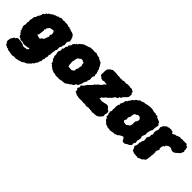

<svg xmlns="http://www.w3.org/2000/svg" viewBox="55 -1332 2365 2365"><g transform="rotate(45 1237.5 -149.0)"><path d="M137 223H111L95 217H71L62 205H44L22 192L7 189L3 171L-5 164L-16 142L-12 110L-6 87L5 75L15 54L32 51L43 32L57 28L65 25L82 28H97L129 34L145 39L158 44L160 49L183 53L211 46L226 47L242 32V12L218 23L203 26L193 22L182 29L147 28L129 20L126 18L109 20L86 17L78 8L59 0L50 -5L48 -22L42 -30L28 -37L27 -54L10 -60L14 -77L2 -93L4 -102L-5 -117L-7 -139L0 -154V-176L-4 -190L3 -207L0 -240L7 -261L8 -277L11 -299L25 -313L32 -343L43 -353L58 -386L55 -393L62 -405L83 -421L84 -437L105 -442V-454L130 -467L141 -476L159 -489L172 -490L184 -501L202 -502L219 -514H240L252 -526H272L289 -522L328 -528V-521L357 -525L380 -519L393 -513L413 -515L424 -505L437 -507L450 -497L472 -495L495 -483L507 -479L506 -470L523 -452L519 -445L529 -434V-418L537 -401L521 -378L514 -360L518 -333L520 -319L508 -296L509 -287L505 -272L494 -260V-225L495 -209L485 -196L484 -178L485 -171L478 -155L482 -137L473 -125L481 -109L467 -97L473 -83L472 -64L464 -45L466 -20L454 -6L458 7L456 21L444 43L438 69L429 77L413 108L395 120L393 133L383 139L357 165L335 178L325 179L311 189L293 204L269 205L261 214L243 215L222 222L208 223L177 221L145 230ZM239 -159 250 -162 259 -175 271 -185 284 -192 290 -203 294 -209 295 -221 305 -241 309 -250 311 -262 307 -271 304 -280 309 -287 312 -292 317 -299 315 -312 314 -320 312 -331 305 -341 300 -350 289 -349 281 -348 269 -346 259 -345 254 -343 238 -337 233 -326 226 -318 217 -309 220 -291 213 -287 207 -283 213 -267 209 -237 208 -226 206 -215V-206L205 -195L199 -185L192 -173L202 -169L209 -167L219 -164Z M713 24 706 23 687 16 662 15 645 7 635 3 614 -8 613 -13 587 -28 584 -39 563 -47 567 -59 558 -74 552 -87 536 -99 540 -107 532 -126 525 -137 529 -148 527 -170 519 -193 520 -213 535 -241 528 -266 540 -277 546 -297 543 -311 554 -323 563 -337 555 -349 576 -370 583 -385 581 -395 595 -413 612 -425 611 -435 633 -441 632 -453 649 -466 677 -489 685 -493 710 -502 743 -512 745 -511 762 -522 782 -523 802 -526 844 -522 868 -528 882 -520 918 -511H933L939 -501L961 -492L973 -484L988 -481L995 -464L1002 -456L1016 -433L1018 -421L1033 -405L1028 -391L1041 -377L1035 -372L1047 -355L1044 -327L1054 -313L1041 -290L1039 -265L1043 -240L1029 -209L1034 -198L1023 -184L1010 -156V-143L1002 -126L993 -103L982 -85L959 -78L957 -66L946 -48L925 -39L908 -23L888 -13L881 -6L868 4L854 11L825 15L805 16L788 21L769 24L735 23ZM794 -161 808 -168 824 -178 829 -188 832 -195 828 -205 832 -215 834 -219 838 -229 843 -237V-254L844 -262L847 -271L851 -284L844 -298L843 -304L840 -317L841 -326L842 -331L833 -332L822 -334L820 -342L807 -343L797 -344L788 -345L774 -335L766 -328L758 -323L748 -317L747 -310L745 -302L741 -293L738 -286V-276L737 -267L734 -255L730 -242L731 -233L732 -221L734 -211L733 -198L736 -186L737 -176L741 -170L746 -164L760 -166L768 -165L783 -163Z M1291 -155 1306 -159 1320 -155 1335 -154 1356 -159 1383 -164 1410 -170 1431 -164 1441 -154 1454 -138 1471 -128 1481 -120V-108L1483 -92L1476 -74L1478 -45L1475 -32L1457 -13L1443 3L1427 11L1419 19L1408 18L1386 23L1359 22L1341 29L1323 19L1308 23L1299 19L1287 20L1274 17L1247 24L1241 23L1229 24L1208 15L1189 22L1176 17L1171 19L1146 16L1133 18L1117 17L1110 19L1078 12L1060 10L1042 -2L1033 -6L1020 -10L1022 -25L1016 -45L1004 -56L1021 -89L1011 -101L1020 -117L1027 -121L1042 -134L1063 -167L1066 -173L1083 -185L1108 -213L1119 -224L1124 -241L1141 -245L1147 -262L1159 -270L1178 -284L1185 -291L1202 -309V-317L1217 -329L1230 -343L1220 -346L1201 -345L1185 -349L1157 -342L1148 -346H1135L1117 -363L1102 -369L1099 -379L1093 -398L1101 -413L1096 -421L1099 -456L1101 -469L1109 -486L1119 -493L1128 -505L1145 -513L1158 -523H1172L1213 -524L1229 -521L1244 -520L1254 -519H1279L1298 -515L1318 -519L1330 -515L1339 -519L1359 -524L1378 -521H1395L1415 -528L1424 -525L1439 -528L1461 -521L1486 -524L1503 -513L1508 -512L1522 -503L1523 -483L1535 -473L1536 -464L1532 -448L1533 -434L1526 -418L1504 -396L1484 -375L1479 -372L1474 -351L1451 -344L1449 -328L1442 -317L1420 -310L1408 -297L1403 -289L1392 -270L1379 -261L1366 -248L1362 -241L1348 -231L1331 -218L1320 -203L1312 -194L1295 -183Z M1723 18 1691 23 1657 29 1630 23H1607L1601 16L1579 12L1566 3L1553 -10L1531 -28L1522 -56L1505 -60L1510 -91L1499 -102L1502 -118L1494 -132L1506 -162L1501 -178L1505 -199L1504 -212L1503 -235L1508 -268L1521 -278L1513 -290L1523 -310L1536 -339L1534 -350L1542 -366L1560 -380L1562 -394L1576 -405L1580 -420L1590 -432L1613 -450L1611 -455L1627 -470L1649 -480L1650 -490L1668 -497L1681 -498L1712 -512L1725 -511L1761 -520L1796 -525L1827 -527L1849 -524L1875 -518L1880 -515L1897 -516L1914 -515L1922 -508L1949 -510L1954 -497L1976 -487L1994 -481L2020 -468L2016 -456L2029 -449L2038 -430L2032 -408L2028 -379L2027 -355L2028 -345L2016 -328L2007 -299L2005 -282L2002 -272L2006 -249L1989 -205L1987 -191L1996 -176L1990 -132L1984 -118L1989 -100L1991 -90L1974 -60L1978 -47L1973 -29L1960 -19L1948 -10L1928 -2L1914 9L1899 16L1893 18L1868 15L1857 4L1845 -21L1830 -33L1824 -32L1808 -25L1776 -7L1769 5L1743 12L1733 21ZM1732 -161H1755L1760 -167L1765 -174L1780 -180L1788 -185L1792 -195L1796 -203L1799 -212L1802 -226L1801 -235L1799 -244L1802 -260V-270L1807 -277L1811 -283L1815 -288L1818 -297L1819 -302L1822 -314L1820 -324L1817 -332L1808 -340L1798 -346L1792 -351L1778 -350H1771L1762 -344L1754 -338L1741 -333L1734 -330L1728 -321L1723 -312L1722 -304L1721 -294L1720 -287V-279L1717 -268L1714 -261L1708 -250L1703 -239L1704 -233L1706 -226L1708 -213L1703 -203L1697 -192L1694 -181L1703 -172L1706 -168L1711 -164Z M2100 22 2086 19 2066 20 2058 14 2034 6 2026 -14 2019 -32 2006 -49 2016 -66 2023 -95 2021 -121 2030 -135V-155L2042 -170L2045 -186L2040 -227L2043 -240L2059 -263L2056 -292L2065 -302L2068 -324L2059 -330L2063 -369L2073 -394L2074 -409L2069 -438L2078 -455L2085 -472L2105 -488L2121 -504L2135 -502L2154 -513L2167 -510L2187 -513L2206 -505L2218 -506L2224 -484L2248 -491L2262 -502L2281 -503L2305 -515L2334 -523L2347 -518L2364 -523L2370 -522L2397 -521L2444 -522L2451 -514L2455 -504L2477 -500V-485L2481 -473L2486 -457L2480 -447L2491 -433L2482 -411L2469 -384L2453 -372L2441 -361L2426 -348L2406 -335L2390 -332L2365 -336L2352 -343L2343 -349L2323 -348L2304 -345L2286 -330L2275 -324L2278 -310L2259 -299L2252 -280L2248 -247L2258 -237L2252 -219L2244 -205L2239 -182L2244 -175L2243 -155L2245 -137L2240 -127V-114L2238 -93L2234 -61L2229 -35L2221 -23L2204 -14L2196 -2L2178 9L2161 12L2152 21L2131 27L2130 22Z"/></g></svg>

Font: Winky Rough Black
Style: Italic
Weight: 900
Italic angle: -8.97852°
Designer: Simon Atzbach
Foundry: typofactur
Version: Version 1.206; ttfautohint (v1.8.4.7-5d5b)